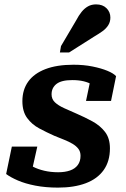

<svg xmlns="http://www.w3.org/2000/svg" viewBox="-20 -844 576 875"><path d="M244 11Q188 11 141.5 2Q95 -7 61.5 -21.5Q28 -36 8 -51L34 -176H150L120 -42Q102 -50 94.5 -61Q87 -72 88 -85Q89 -98 96 -109Q108 -96 130 -84.5Q152 -73 181.5 -66Q211 -59 245 -59Q276 -59 299 -67Q322 -75 334.5 -92Q347 -109 347 -134Q347 -153 337 -166Q327 -179 310 -189Q293 -199 271.5 -207.5Q250 -216 228 -225Q192 -241 158.5 -259Q125 -277 103.5 -306.5Q82 -336 82 -383Q82 -435 108.5 -472Q135 -509 187 -529Q239 -549 315 -549Q362 -549 401.5 -541Q441 -533 469 -521.5Q497 -510 509 -497L486 -384H372L394 -489Q406 -489 415.5 -480.5Q425 -472 429 -459.5Q433 -447 428 -435Q417 -448 400.5 -458Q384 -468 361.5 -473.5Q339 -479 309 -479Q260 -479 237.5 -461.5Q215 -444 215 -414Q215 -392 230.5 -377.5Q246 -363 272.5 -351Q299 -339 329 -326Q366 -310 401 -291Q436 -272 458.5 -243Q481 -214 481 -168Q481 -109 452.5 -69Q424 -29 371 -9Q318 11 244 11ZM327 -751Q339 -774 352 -790Q365 -806 381 -815Q397 -824 418 -824Q448 -824 465.5 -806.5Q483 -789 483 -764Q483 -744 473 -728.5Q463 -713 446 -701Q429 -689 407 -676L295 -605H253L258 -634Z"/></svg>

Font: Roboto Serif SemiBold
Style: Italic
Weight: 600
Italic angle: -10°
Version: Version 1.007